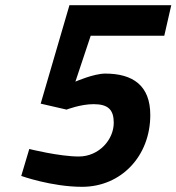

<svg xmlns="http://www.w3.org/2000/svg" viewBox="-20 -712 681 741"><path d="M137 -312 237 -289C237 -289 291 -310 341 -310C398 -310 419 -288 419 -238C419 -173 362 -108 284 -108C209 -108 93 -137 93 -137L62 -33C62 -33 179 9 297 9C447 9 560 -109 560 -268C560 -382 493 -428 386 -428C342 -428 271 -397 271 -397L330 -574H614L641 -692H248Z"/></svg>

Font: RazerF5
Style: Bold Italic
Weight: 700
Foundry: Razer Inc.
Version: Version 2